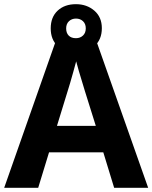

<svg xmlns="http://www.w3.org/2000/svg" viewBox="-20 -900 730 920"><path d="M527 0 475 -170H215L163 0H0L252 -717H437L690 0ZM387 -463Q382 -480 374 -506Q366 -532 358 -559Q350 -586 345 -606Q340 -586 331.5 -556.5Q323 -527 315.5 -500.5Q308 -474 304 -463L253 -297H439ZM344.1 -648Q290 -648 256.5 -679Q223 -710 223 -764Q223 -818 256.3 -849Q289.5 -880 343.9 -880Q396 -880 432 -849Q468 -818 468 -765.1Q468 -710 432.5 -679Q397 -648 344.1 -648ZM344 -717Q364 -717 377.5 -729.6Q391 -742.2 391 -764.1Q391 -786 377.6 -798.5Q364.2 -811 344.1 -811Q324 -811 310.5 -798.4Q297 -785.8 297 -763.9Q297 -742 309.2 -729.5Q321.3 -717 344 -717Z"/></svg>

Font: Noto Sans Ol Chiki
Style: Regular
Weight: 400
Designer: Monotype Design Team, Lewis McGuffie
Foundry: Monotype Imaging Inc.
Version: Version 2.003